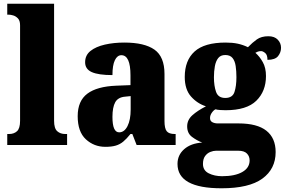

<svg xmlns="http://www.w3.org/2000/svg" viewBox="-20 -780 1532 1033"><path d="M19 0V-59H29Q55 -59 71.5 -74Q88 -89 88 -130V-644Q88 -669 76.5 -681Q65 -693 51 -697Q37 -701 29 -701H19V-760H271V-130Q271 -89 288 -74Q305 -59 331 -59H341V0Z M547 10Q486 10 442 -30.5Q398 -71 398 -155Q398 -237 450 -276Q502 -315 606 -319L682 -322V-375Q682 -483 633 -483Q611 -483 598 -456Q585 -429 585 -376Q510 -376 474 -392Q438 -408 438 -445Q438 -483 467 -506Q496 -529 544 -540Q592 -551 649 -551Q757 -551 811 -513Q865 -475 865 -382V-129Q865 -89 877 -74Q889 -59 921 -59H925V0H715L692 -59H682Q661 -33 643 -18Q625 -3 602.5 3.5Q580 10 547 10ZM621 -68Q649 -68 666 -101.5Q683 -135 683 -191V-263L654 -260Q615 -257 600 -230Q585 -203 585 -151Q585 -68 621 -68Z M1172 233Q935 233 935 102Q935 54 971 22.5Q1007 -9 1068 -13Q1039 -24 1013 -43.5Q987 -63 987 -100Q987 -135 1015 -160Q1043 -185 1088 -208Q1041 -223 1007.5 -261Q974 -299 974 -366Q974 -455 1027 -503Q1080 -551 1194 -551Q1231 -551 1259 -545Q1287 -539 1314 -526Q1338 -551 1362 -568Q1386 -585 1424 -585Q1457 -585 1474.5 -566.5Q1492 -548 1492 -523Q1492 -498 1476 -478Q1460 -458 1419 -458Q1419 -485 1406.5 -495Q1394 -505 1385 -505Q1374 -505 1366.5 -502Q1359 -499 1354 -496Q1377 -476 1394 -445.5Q1411 -415 1411 -371Q1411 -289 1359 -238Q1307 -187 1194 -187Q1184 -187 1166 -188Q1148 -189 1140 -192Q1130 -188 1120 -174Q1110 -160 1110 -145Q1110 -129 1122.5 -122.5Q1135 -116 1151 -116H1263Q1364 -116 1413.5 -76.5Q1463 -37 1463 38Q1463 129 1391.5 181Q1320 233 1172 233ZM1192 -253Q1231 -253 1241.5 -285Q1252 -317 1252 -365Q1252 -397 1248 -424.5Q1244 -452 1231 -468Q1218 -484 1192 -484Q1167 -484 1154 -467.5Q1141 -451 1136 -423.5Q1131 -396 1131 -364Q1131 -318 1142.5 -285.5Q1154 -253 1192 -253ZM1175 168Q1244 168 1283.5 145.5Q1323 123 1323 83Q1323 61 1308.5 46Q1294 31 1262 31H1142Q1128 31 1111.5 37.5Q1095 44 1083.5 59.5Q1072 75 1072 102Q1072 137 1103 152.5Q1134 168 1175 168Z"/></svg>

Font: Noto Serif Myanmar SemiCondensed Black
Style: Regular
Weight: 900
Width: 4
Designer: Ben Mitchell and the Monotype Design Team
Foundry: Monotype Imaging Inc.
Version: Version 2.106; ttfautohint (v1.8.4.7-5d5b)